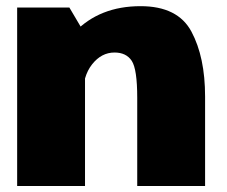

<svg xmlns="http://www.w3.org/2000/svg" viewBox="-20 -618 754 638"><path d="M37 0H262.5V-505L210.5 -593H37ZM436 0H661.5V-297Q661.5 -428 616.2 -512.8Q571 -597.5 447 -597.5Q311.5 -597.5 228.2 -511.2Q145 -425 145 -341.5L255 -298Q255 -365 286 -404.2Q317 -443.5 360.5 -443.5Q399.5 -443.5 417.8 -415.8Q436 -388 436 -293Z"/></svg>

Font: Anybody UltraCondensed Thin Black
Style: Regular
Weight: 900
Version: Version 1.111